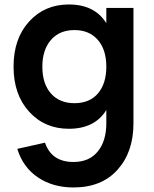

<svg xmlns="http://www.w3.org/2000/svg" viewBox="-20 -575 681 850"><path d="M284.7 -555.2Q399.4 -555.2 450.7 -472.2V-540H570.8V-28.3Q570.8 97.7 500.5 176.3Q430.2 254.9 305.2 254.9Q213.9 254.9 147.7 210.2Q81.5 165.5 56.6 84L179.2 56.6Q208.5 142.1 305.2 142.1Q375 142.1 412.8 95.7Q450.7 49.3 450.7 -29.8V-87.9Q399.4 -4.9 284.7 -4.9Q177.7 -4.9 108.9 -80.6Q40 -156.2 40 -279.8Q40 -404.3 108.9 -479.7Q177.7 -555.2 284.7 -555.2ZM309.6 -118.2Q377 -118.2 413.8 -161.6Q450.7 -205.1 450.7 -279.8Q450.7 -355.5 412.8 -398.7Q375 -441.9 309.6 -441.9Q243.2 -441.9 205.3 -397.9Q167.5 -354 167.5 -279.8Q167.5 -204.6 205.3 -161.4Q243.2 -118.2 309.6 -118.2Z"/></svg>

Font: Vela Sans Bd
Style: Bold
Weight: 700
Designer: Principal design: Mikhail Sharanda - project Manrope.
Design modification: Ravid Balaliev
Foundry: Mikhail Sharanda
Version: Version 1.001